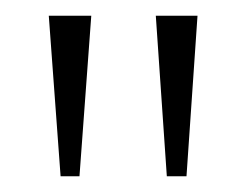

<svg xmlns="http://www.w3.org/2000/svg" viewBox="-20 -734 313 244"><path d="M57 -510H81L96 -714H42ZM192 -510H217L231 -714H178Z"/></svg>

Font: Noto Serif Armenian Condensed ExtraLight
Style: Regular
Weight: 200
Width: 3
Designer: Monotype Design Team
Foundry: Monotype Imaging Inc.
Version: Version 2.008